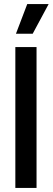

<svg xmlns="http://www.w3.org/2000/svg" viewBox="-20 -931 261 951"><path d="M56 0V-698H161V0ZM142 -764H59L115 -911H221Z"/></svg>

Font: Bricolage Grotesque Condensed Medium
Style: Regular
Weight: 500
Width: 3
Designer: Mathieu Triay
Foundry: Atelier Triay
Version: Version 1.000;gftools[0.9.30]